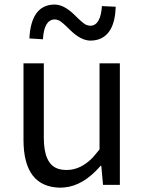

<svg xmlns="http://www.w3.org/2000/svg" viewBox="-20 -826 646 858"><path d="M250 12.7Q85.9 10.7 85 -199.2V-543H175.8V-210Q175.8 -93.8 238.3 -72.3Q255.9 -66.4 278.3 -66.4Q340.8 -66.4 395.5 -123Q409.2 -138.7 424.8 -158.2V-543H515.6V0H440.4L432.6 -85H429.7Q351.6 4.9 266.6 11.7Q257.8 12.7 250 12.7ZM384.8 -644.5Q341.8 -644.5 293.9 -691.4Q257.8 -727.5 244.1 -734.4Q233.4 -739.3 223.6 -739.3Q176.8 -737.3 171.9 -650.4L111.3 -654.3Q119.1 -804.7 223.6 -805.7Q265.6 -805.7 312.5 -759.8Q349.6 -722.7 363.3 -715.8Q375 -710.9 384.8 -710.9Q429.7 -712.9 435.5 -798.8L497.1 -795.9Q493.2 -669.9 415 -648.4Q400.4 -644.5 384.8 -644.5Z"/></svg>

Font: Taipei Sans TC Beta
Style: Regular
Weight: 400
Designer: JT Foundry
Foundry: JT Foundry
Version: Version 1.000